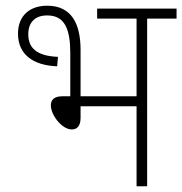

<svg xmlns="http://www.w3.org/2000/svg" viewBox="-20 -652 638 672"><path d="M145 -632C85 -632 43 -598 43 -534C43 -463 94 -423 180 -420L183 -453C106 -456 79 -486 79 -532C79 -572 101 -598 145 -598C207 -598 226 -550 226 -465V-315H198C169 -315 158 -302 158 -283C158 -249 197 -199 231 -199C250 -199 262 -211 262 -240V-280H458V0H495V-587H598V-622H320V-587H458V-315H262V-477C262 -571 229 -632 145 -632Z"/></svg>

Font: Noto Sans Devanagari SemiCondensed ExtraLight
Style: Regular
Weight: 200
Width: 4
Designer: Jelle Bosma - Monotype Design Team
Foundry: Monotype Imaging Inc.
Version: Version 2.004